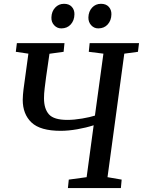

<svg xmlns="http://www.w3.org/2000/svg" viewBox="-20 -964 732 984"><path d="M328 0 332.5 -43.5 424 -56 460 -322Q421.5 -309.5 375.8 -301.5Q330 -293.5 291 -293.5Q186.5 -293.5 141.5 -336.2Q96.5 -379 96.5 -452.5Q96.5 -465.5 97.8 -479.5Q99 -493.5 100.5 -506L125.5 -689L61 -698.5L66.5 -743H310.5L306 -698.5L233.5 -688.5L216 -567.5Q212 -538.5 208.8 -510.8Q205.5 -483 205.5 -460.5Q205.5 -406.5 230.8 -378Q256 -349.5 325.5 -349.5Q360 -349.5 401 -356.5Q442 -363.5 466.5 -371.5L510 -689L435 -698.5L439.5 -743H692.5L687 -698.5L617 -689L531 -56L603.5 -43.5L599.5 0ZM294 -818.5Q272.5 -818.5 257.5 -834.8Q242.5 -851 243.5 -875Q244.5 -905.5 262.8 -925Q281 -944.5 308 -944.5Q334 -944.5 348 -929Q362 -913.5 361.5 -890.5Q361 -859.5 342.8 -839Q324.5 -818.5 294 -818.5ZM483.5 -818.5Q462 -818.5 447.2 -834.8Q432.5 -851 433 -875Q434 -905.5 452 -925Q470 -944.5 497.5 -944.5Q523.5 -944.5 537.5 -929Q551.5 -913.5 551 -890.5Q550.5 -859.5 532.2 -839Q514 -818.5 483.5 -818.5Z"/></svg>

Font: Merriweather
Style: Italic
Weight: 400
Italic angle: -7.8°
Designer: Eben Sorkin
Foundry: Eben Sorkin
Version: Version 2.100